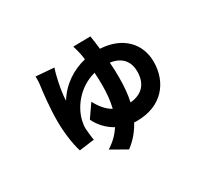

<svg xmlns="http://www.w3.org/2000/svg" viewBox="-140 -860 1280 1177"><g transform="rotate(-30 500.0 -271.5)"><path d="M619 -157C631 -211 635 -268 635 -324C635 -360 634 -397 631 -432C717 -420 750 -366 750 -302C750 -223 712 -166 619 -157ZM486 -629C492 -610 497 -594 501 -574C504 -560 507 -544 509 -526C420 -505 335 -451 282 -364C283 -418 297 -483 307 -524C310 -537 316 -559 322 -576L194 -586C195 -573 195 -552 193 -536C186 -485 173 -381 173 -281C173 -202 185 -115 203 -58L310 -72C305 -93 301 -144 300 -158C300 -172 301 -183 304 -197C319 -286 395 -393 519 -425C521 -396 522 -366 522 -335C522 -284 518 -230 505 -178C466 -199 437 -236 413 -281L350 -190C376 -137 416 -98 461 -73C437 -36 404 -2 359 26L467 88C516 52 551 8 577 -40C583 -39 590 -39 596 -39C777 -39 867 -160 867 -303C867 -430 778 -528 621 -536C617 -575 612 -608 608 -631Z"/></g></svg>

Font: Source Han Sans SC Bold
Style: Regular
Weight: 700
Designer: Ryoko NISHIZUKA (kana & ideographs); Paul D. Hunt (Latin, Greek & Cyrillic); Wenlong ZHANG (bopomofo); Sandoll Communica
Foundry: Adobe Systems Incorporated
Version: Version 1.001;PS 1.001;hotconv 1.0.78;makeotf.lib2.5.61930